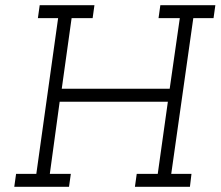

<svg xmlns="http://www.w3.org/2000/svg" viewBox="-20 -720 850 740"><path d="M598 -700 591 -650H673L634 -378H218L256 -650H337L344 -700H133L126 -650H204L120 -50H42L35 0H246L253 -50H172L210 -328H627L588 -50H507L500 0H712L718 -50H640L725 -650H803L810 -700Z"/></svg>

Font: Josefin Slab Medium
Style: Italic
Weight: 500
Italic angle: -12°
Version: Version 2.000